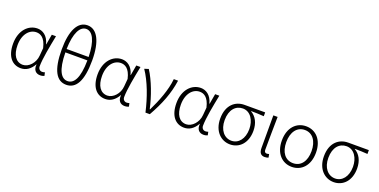

<svg xmlns="http://www.w3.org/2000/svg" viewBox="-19 -1644 4919 2492"><g transform="rotate(20 2440.5 -397.5)"><path d="M257 13C329 13 389 -27 432 -104H435C426 -26 467 13 525 13C551 13 569 7 582 1L572 -45C561 -41 547 -38 534 -38C505 -38 481 -60 481 -95C481 -200 517 -385 547 -534H489L464 -392H461C433 -505 358 -547 289 -547C166 -547 56 -440 56 -254C56 -78 139 13 257 13ZM267 -38C172 -38 117 -121 117 -255C117 -411 201 -496 292 -496C344 -496 411 -472 443 -331L434 -226C427 -123 347 -38 267 -38Z M885 13C1018 13 1096 -111 1096 -400C1096 -662 1018 -808 885 -808C752 -808 675 -662 675 -400C675 -111 752 13 885 13ZM885 -38C799 -38 736 -130 733 -379H1037C1034 -130 972 -38 885 -38ZM733 -426C738 -650 800 -758 885 -758C971 -758 1032 -650 1037 -426Z M1424 13C1496 13 1556 -27 1599 -104H1602C1593 -26 1634 13 1692 13C1718 13 1736 7 1749 1L1739 -45C1728 -41 1714 -38 1701 -38C1672 -38 1648 -60 1648 -95C1648 -200 1684 -385 1714 -534H1656L1631 -392H1628C1600 -505 1525 -547 1456 -547C1333 -547 1223 -440 1223 -254C1223 -78 1306 13 1424 13ZM1434 -38C1339 -38 1284 -121 1284 -255C1284 -411 1368 -496 1459 -496C1511 -496 1578 -472 1610 -331L1601 -226C1594 -123 1514 -38 1434 -38Z M1977 0H2037C2141 -184 2207 -349 2233 -534H2174C2160 -380 2090 -205 2019 -60H2014C1980 -219 1906 -423 1824 -547L1767 -529C1862 -390 1933 -194 1977 0Z M2513 13C2585 13 2645 -27 2688 -104H2691C2682 -26 2723 13 2781 13C2807 13 2825 7 2838 1L2828 -45C2817 -41 2803 -38 2790 -38C2761 -38 2737 -60 2737 -95C2737 -200 2773 -385 2803 -534H2745L2720 -392H2717C2689 -505 2614 -547 2545 -547C2422 -547 2312 -440 2312 -254C2312 -78 2395 13 2513 13ZM2523 -38C2428 -38 2373 -121 2373 -255C2373 -411 2457 -496 2548 -496C2600 -496 2667 -472 2699 -331L2690 -226C2683 -123 2603 -38 2523 -38Z M3147 13C3273 13 3375 -84 3375 -256C3375 -365 3331 -444 3260 -484V-488C3321 -488 3375 -485 3436 -481V-534H3151C3027 -534 2915 -450 2915 -260C2915 -85 3023 13 3147 13ZM3148 -38C3050 -38 2976 -124 2976 -260C2976 -408 3052 -483 3149 -483C3256 -483 3317 -377 3317 -259C3317 -124 3245 -38 3148 -38Z M3627 13C3650 13 3666 8 3678 2L3669 -44C3656 -40 3647 -38 3637 -38C3617 -38 3603 -50 3603 -78C3603 -225 3606 -379 3608 -534H3549V-85C3549 -19 3574 13 3627 13Z M4000 13C4132 13 4235 -88 4235 -266C4235 -446 4132 -547 4000 -547C3867 -547 3764 -446 3764 -266C3764 -88 3867 13 4000 13ZM4000 -38C3891 -38 3825 -127 3825 -266C3825 -403 3891 -496 4000 -496C4108 -496 4174 -403 4174 -266C4174 -127 4108 -38 4000 -38Z M4579 13C4705 13 4807 -84 4807 -256C4807 -365 4763 -444 4692 -484V-488C4753 -488 4807 -485 4868 -481V-534H4583C4459 -534 4347 -450 4347 -260C4347 -85 4455 13 4579 13ZM4580 -38C4482 -38 4408 -124 4408 -260C4408 -408 4484 -483 4581 -483C4688 -483 4749 -377 4749 -259C4749 -124 4677 -38 4580 -38Z"/></g></svg>

Font: Noto Sans KR Light
Style: Regular
Weight: 300
Designer: Ryoko NISHIZUKA 西塚涼子 (kana, bopomofo & ideographs); Paul D. Hunt (Latin, Greek & Cyrillic); Sandoll Communications 산돌커뮤니
Foundry: Adobe
Version: Version 2.004;hotconv 1.0.118;makeotfexe 2.5.65603